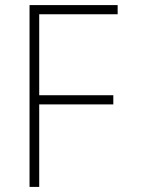

<svg xmlns="http://www.w3.org/2000/svg" viewBox="-20 -734 570 754"><path d="M96 0V-714H442V-678H134V-360H425V-324H134V0Z"/></svg>

Font: Noto Sans Mono Condensed ExtraLight
Style: Regular
Weight: 200
Width: 3
Designer: Monotype Design Team
Foundry: Monotype Imaging Inc.
Version: Version 2.014; ttfautohint (v1.8.4.7-5d5b)